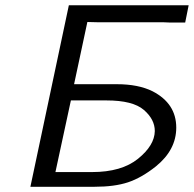

<svg xmlns="http://www.w3.org/2000/svg" viewBox="-20 -714 741 734"><path d="M96.2 0 243.2 -693.8H701.2L688 -627.9H627.9L604 -628.9H354L314 -629.9L263.2 -392.1H426.8Q508.8 -392.1 563 -365.2Q653.8 -318.4 653.8 -226.1Q653.8 -141.1 576.2 -78.1Q521 -34.2 469.5 -17.1Q418 0 341.8 0ZM191.9 -56.2H332Q444.8 -56.2 507.8 -107.2Q570.8 -158.2 571.8 -212.9Q571.8 -257.8 529.8 -293.9Q487.8 -330.1 387.2 -330.1H251Z"/></svg>

Font: CMU Sans Serif
Style: Oblique
Weight: 500
Italic angle: -12°
Version: Version 0.7.0